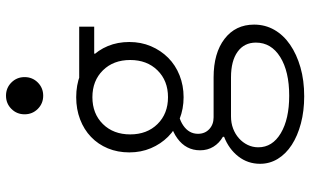

<svg xmlns="http://www.w3.org/2000/svg" viewBox="-217 -607 1034 640"><g transform="rotate(-90 300.0 -287.0)"><path d="M441 -464V-490H531V-540H325ZM264 -242Q199 -242 159 -213Q119 -184 119 -137Q119 -112 131 -92.5Q143 -73 164 -61V-57Q123 -41 98.5 -9.5Q74 22 74 63Q74 95 90.5 122Q107 149 137 168.5Q167 188 208.5 199Q250 210 299 210Q352 210 395.5 197.5Q439 185 471 163Q503 141 520.5 110.5Q538 80 538 43Q538 -19 490.5 -55.5Q443 -92 362 -92H229Q205 -92 189.5 -106.5Q174 -121 174 -144Q174 -174 201.5 -193Q229 -212 274 -212L270 -225L267 -233ZM232 -34H362Q417 -34 447.5 -12Q478 10 478 49Q478 100 430 130Q382 160 301 160Q223 160 176 132Q129 104 129 57Q129 38 137 21.5Q145 5 159 -7.5Q173 -20 191.5 -27Q210 -34 232 -34ZM112 -373Q112 -334 126 -301Q140 -268 164.5 -243.5Q189 -219 223 -205.5Q257 -192 296 -192Q335 -192 369 -205.5Q403 -219 427.5 -243.5Q452 -268 466 -301Q480 -334 480 -373Q480 -412 466.5 -444.5Q453 -477 428.5 -500.5Q404 -524 370 -537Q336 -550 296 -550Q256 -550 222 -537Q188 -524 163.5 -500.5Q139 -477 125.5 -444.5Q112 -412 112 -373ZM296 -244Q241 -244 206.5 -279Q172 -314 172 -370Q172 -426 206.5 -461Q241 -496 296 -496Q351 -496 385.5 -461Q420 -426 420 -370Q420 -314 385.5 -279Q351 -244 296 -244ZM239 -722Q239 -696 257 -678Q275 -660 301 -660Q327 -660 345 -678Q363 -696 363 -722Q363 -748 345 -766Q327 -784 301 -784Q275 -784 257 -766Q239 -748 239 -722Z"/></g></svg>

Font: CommitMonoV143 ExtLt
Style: Regular
Weight: 200
Monospace: yes
Designer: Eigil Nikolajsen
Foundry: Eigil Nikolajsen
Version: Version 1.143